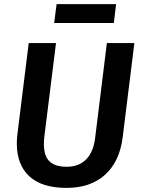

<svg xmlns="http://www.w3.org/2000/svg" viewBox="-20 -901 695 936"><path d="M635 -691 578 -231Q563 -113 492 -49Q421 15 304 15Q184 15 123 -41.5Q62 -98 62 -201Q62 -224 65 -248L120 -691H253L197 -242Q194 -219 194 -200Q194 -140 221.5 -114Q249 -88 305 -88Q365 -88 400.5 -124.5Q436 -161 444 -230L501 -691ZM535 -789H244L256 -881H546Z"/></svg>

Font: Xgbmvzvtohvqztyvzapvmeyoton
Style: Regular
Weight: 500
Italic angle: -8°
Designer: Carrois Corporate & Edenspiekermann
Foundry: Carrois Corporate GbR & Edenspiekermann AG
Version: Version 2.001